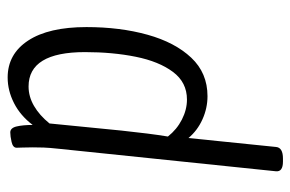

<svg xmlns="http://www.w3.org/2000/svg" viewBox="-152 -418 777 514"><g transform="rotate(-90 237.0 -160.5)"><path d="M62 208Q34 208 36 189L96 -390Q99 -418 99.5 -432.5Q100 -447 100 -462Q100 -479 99.5 -489Q99 -499 99 -505Q99 -515 114.5 -518.5Q130 -522 140 -522Q152 -522 156 -505Q160 -488 160 -462Q185 -495 218.5 -512Q252 -529 287 -529Q350 -529 386 -474Q422 -419 422 -318Q422 -228 401.5 -154.5Q381 -81 340 -37.5Q299 6 237 6Q205 6 175 -7.5Q145 -21 125 -45L101 190Q99 208 70 208ZM228 -49Q274 -49 302 -86.5Q330 -124 342.5 -186Q355 -248 355 -322Q355 -473 263 -473Q236 -473 211 -458.5Q186 -444 164 -417L145 -225Q141 -187 137 -155.5Q133 -124 129 -100Q148 -76 174.5 -62.5Q201 -49 228 -49Z"/></g></svg>

Font: Asap Condensed Condensed Light
Style: Italic
Weight: 300
Width: 3
Italic angle: -6°
Designer: Pablo Cosgaya
Foundry: Omnibus-Type
Version: Version 3.001; ttfautohint (v1.8.4.7-5d5b)